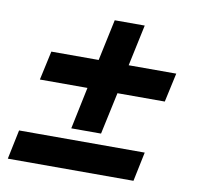

<svg xmlns="http://www.w3.org/2000/svg" viewBox="-72 -700 795 775"><g transform="rotate(10 325.0 -312.5)"><path d="M107 -456H301L337 -625H460L424 -456H619L593 -337H399L362 -165H240L276 -337H81ZM34 -120H549L524 0H9Z"/></g></svg>

Font: Azeret Mono SemiBold
Style: Italic
Weight: 600
Italic angle: -12°
Designer: Martin Vácha
Foundry: Displaay
Version: Version 1.000; Glyphs 3.0.3, build 3074